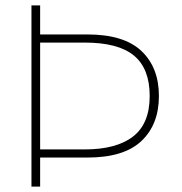

<svg xmlns="http://www.w3.org/2000/svg" viewBox="-20 -688 672 708"><path d="M96 0V-668H128V-561H302Q437 -561 501.5 -500Q566 -439 566 -334Q566 -229 501.5 -168Q437 -107 302 -107H128V0ZM128 -137H292Q409 -137 470.5 -184.5Q532 -232 532 -334Q532 -435 474 -483Q416 -531 292 -531H128Z"/></svg>

Font: Gantari Thin
Style: Regular
Weight: 250
Designer: Anugrah Pasau
Foundry: Lafontype
Version: Version 1.000